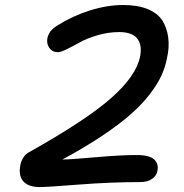

<svg xmlns="http://www.w3.org/2000/svg" viewBox="-20 -777 740 773"><path d="M141.1 -23.9Q93.8 -23.9 73.7 -47.1Q53.7 -70.3 62 -112.8Q70.3 -151.4 100.1 -166Q324.7 -292 426.3 -381.1Q527.8 -470.2 543.9 -548.8Q553.2 -595.7 532.5 -621.8Q511.7 -647.9 460 -647.9Q416.5 -647.9 373.3 -635.3Q330.1 -622.6 303 -607.4Q275.9 -592.3 250.5 -579.6Q225.1 -566.9 212.9 -566.9Q190.9 -566.9 178.7 -584Q166.5 -601.1 170.9 -624Q174.8 -639.6 183.1 -650.6Q191.4 -661.6 210 -673.8Q272 -712.9 341.8 -734.9Q411.6 -756.8 476.1 -756.8Q534.2 -756.8 574.2 -740.5Q614.3 -724.1 633.1 -695.1Q651.9 -666 657.2 -626.5Q662.6 -586.9 651.9 -541Q645 -505.4 629.4 -471.7Q613.8 -438 582.8 -397.5Q551.8 -356.9 506.1 -316.7Q460.4 -276.4 390.6 -229.7Q320.8 -183.1 231 -134.8H232.9Q261.7 -134.8 362.8 -143.8Q463.9 -152.8 529.8 -152.8Q582 -152.8 600.8 -135Q619.6 -117.2 613.8 -88.9Q609.9 -68.8 591.8 -56.4Q573.7 -43.9 543.9 -43.9Q425.3 -43.9 297.4 -33.9Q169.4 -23.9 141.1 -23.9Z"/></svg>

Font: Shantell Sans Bouncy
Style: Italic
Weight: 500
Italic angle: -11.31°
Designer: Stephen Nixon, Anya Danilova, Shantell Martin
Foundry: Arrow Type
Version: Version 1.006;[9816181b4]